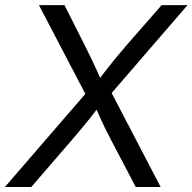

<svg xmlns="http://www.w3.org/2000/svg" viewBox="-44 -748 770 768"><path d="M-24.4 0 326.2 -405.8 314.9 -338.9 111.8 -727.5H213.9L292.5 -571.8Q306.6 -543.5 318.1 -520Q329.6 -496.6 340.1 -473.6Q350.6 -450.7 361.8 -423.8H346.7Q366.7 -450.7 385 -473.6Q403.3 -496.6 422.6 -520.3Q441.9 -543.9 466.3 -571.8L602.5 -727.5H706.1L374 -342.8L385.3 -409.2L598.6 0H499L401.4 -186Q387.7 -211.9 377 -233.9Q366.2 -255.9 356.2 -277.8Q346.2 -299.8 335.4 -325.7H355Q335.9 -300.3 318.4 -278.1Q300.8 -255.9 282.2 -233.9Q263.7 -211.9 241.7 -186L81.1 0Z"/></svg>

Font: Inter 24pt
Style: Italic
Weight: 400
Italic angle: -9.3988°
Designer: Rasmus Andersson
Foundry: rsms
Version: Version 4.001;git-66647c0bb